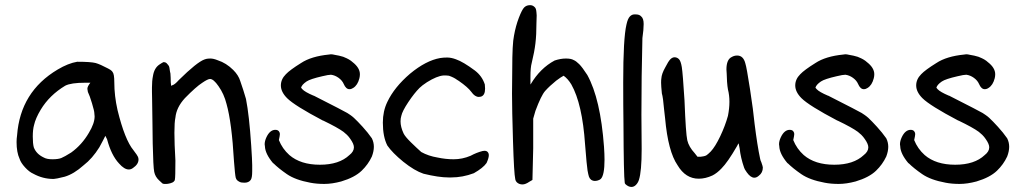

<svg xmlns="http://www.w3.org/2000/svg" viewBox="-20 -697 3979 752"><path d="M283.2 -455.1Q335 -455.1 354.5 -450.2Q372.1 -445.3 403.3 -428.7Q413.1 -423.8 418 -418.9L420.9 -415Q427.7 -407.2 427.7 -375Q427.7 -321.3 440.4 -265.6Q468.8 -149.4 502.9 -108.4Q518.6 -87.9 520.5 -82.5Q522.5 -77.1 522.5 -72.3Q522.5 -53.7 501 -39.1Q493.2 -33.2 484.4 -33.2Q466.8 -33.2 446.3 -56.6Q416 -88.9 399.4 -151.4L392.6 -165Q389.6 -159.2 383.8 -147.5Q377.9 -135.7 369.1 -120.1Q341.8 -76.2 307.6 -49.8Q269.5 -15.6 233.4 -4.9Q198.2 3.9 190.4 3.9Q189.5 3.9 189.5 3.9Q147.5 3.9 110.4 -16.6Q94.7 -23.4 78.1 -41.5Q61.5 -59.6 56.6 -75.2Q44.9 -100.6 44.9 -140.6Q44.9 -153.3 46.9 -167Q59.6 -337.9 206.1 -424.8Q247.1 -449.2 282.2 -455.1ZM322.3 -349.6Q322.3 -358.4 334 -373H314.5Q257.8 -373 235.4 -361.3Q173.8 -324.2 139.6 -267.6Q119.1 -233.4 113.3 -207Q108.4 -189.5 108.4 -162.1Q108.4 -134.8 112.3 -120.1Q122.1 -93.8 151.4 -80.1Q163.1 -73.2 185.5 -73.2Q208 -73.2 220.2 -78.1Q232.4 -83 258.8 -99.6Q300.8 -129.9 328.1 -176.8Q350.6 -213.9 350.6 -241.2Q350.6 -246.1 349.6 -252V-252.9Q349.6 -261.7 340.3 -292.5Q331.1 -323.2 324.2 -336.9L322.3 -348.6Z M780.3 -463.9Q788.1 -466.8 793.9 -467.3Q799.8 -467.8 803.7 -467.8Q816.4 -467.8 833 -460.9Q866.2 -450.2 893.6 -422.9Q914.1 -402.3 920.9 -379.9Q933.6 -343.8 943.4 -309.6Q956.1 -245.1 963.9 -127Q967.8 -68.4 967.8 -50.3Q967.8 -32.2 967.8 -26.4Q967.8 0 961.9 7.8Q954.1 18.6 937.5 18.6Q924.8 18.6 918.9 15.6Q913.1 12.7 909.2 9.3Q905.3 5.9 903.3 -1Q900.4 -12.7 896.5 -64.5Q887.7 -217.8 867.2 -290Q857.4 -329.1 835.9 -359.4Q816.4 -387.7 802.7 -387.7Q793.9 -387.7 772.5 -373Q748 -357.4 704.1 -312.5Q670.9 -276.4 667 -236.3Q663.1 -218.8 663.1 -176.8Q663.1 -134.8 667 -68.4V-67.4Q667 -2.9 665 5.9Q665 7.8 664.1 9.8L661.1 13.7Q656.2 18.6 646.5 21Q636.7 23.4 631.8 23.4Q627 23.4 623.5 23.4Q620.1 23.4 616.2 21.5Q610.4 16.6 602.5 8.8Q587.9 -4.9 584 -23.9Q580.1 -43 578.1 -135.7Q578.1 -170.9 577.1 -216.8Q576.2 -294.9 575.7 -311.5Q575.2 -328.1 575.2 -336.9Q575.2 -345.7 575.2 -354.5Q575.2 -380.9 579.1 -399.4Q584 -430.7 604.5 -444.3Q616.2 -452.1 619.1 -453.1Q622.1 -454.1 622.6 -454.1Q623 -454.1 624 -453.1Q628.9 -453.1 632.3 -449.7Q635.7 -446.3 638.7 -442.4Q642.6 -438.5 643.6 -431.6Q644.5 -424.8 645 -421.9Q645.5 -418.9 646 -416Q646.5 -413.1 647.5 -409.2Q647.5 -402.3 648.4 -393.6Q648.4 -372.1 650.4 -360.4Q650.4 -361.3 653.3 -362.3L655.3 -363.3Q664.1 -365.2 680.7 -383.8Q751 -453.1 780.3 -463.9Z M1348.6 -89.8Q1366.2 -103.5 1366.2 -120.1Q1366.2 -132.8 1352.5 -152.3Q1346.7 -161.1 1338.9 -168.9L1325.2 -180.7Q1302.7 -197.3 1246.1 -224.6H1245.1Q1133.8 -283.2 1104.5 -312.5Q1080.1 -336.9 1080.1 -362.3Q1080.1 -386.7 1099.6 -406.2Q1115.2 -422.9 1159.2 -450.2Q1199.2 -476.6 1268.6 -483.4Q1272.5 -484.4 1275.9 -484.4Q1279.3 -484.4 1282.7 -483.9Q1286.1 -483.4 1290 -482.4Q1308.6 -479.5 1324.2 -474.6Q1340.8 -467.8 1346.2 -464.4Q1351.6 -460.9 1354.5 -459Q1357.4 -457 1360.4 -454.1Q1389.6 -431.6 1389.6 -406.2Q1389.6 -398.4 1387.7 -390.6Q1380.9 -363.3 1363.3 -352.5Q1356.4 -347.7 1348.6 -347.7Q1335 -347.7 1326.2 -368.2Q1320.3 -381.8 1306.2 -392.1Q1292 -402.3 1276.4 -404.3Q1266.6 -404.3 1242.2 -398.4Q1195.3 -387.7 1180.7 -377.9Q1162.1 -365.2 1159.2 -353.5Q1160.2 -351.6 1164.1 -347.7Q1173.8 -336.9 1208 -322.3H1209Q1332 -259.8 1340.3 -254.4Q1348.6 -249 1352.1 -246.6Q1355.5 -244.1 1359.4 -241.2Q1363.3 -238.3 1366.2 -235.4Q1379.9 -222.7 1400.4 -200.2Q1420.9 -177.7 1436.5 -155.3Q1444.3 -139.6 1444.3 -122.1Q1444.3 -104.5 1436.5 -84Q1421.9 -52.7 1396.5 -28.3Q1369.1 -2 1316.4 13.7Q1280.3 23.4 1250 23.4Q1219.7 23.4 1195.3 18.6Q1136.7 7.8 1103.5 -15.1Q1070.3 -38.1 1050.8 -57.6H1049.8Q1018.6 -94.7 1017.6 -124Q1016.6 -127.9 1016.6 -131.8Q1016.6 -144.5 1023.4 -159.2Q1037.1 -188.5 1058.6 -188.5Q1070.3 -188.5 1074.2 -179.7Q1076.2 -176.8 1076.2 -171.4Q1076.2 -166 1072.3 -148.4Q1085.9 -114.3 1113.3 -89.8Q1157.2 -51.8 1232.9 -51.8Q1308.6 -51.8 1348.6 -89.8Z M1479.5 -216.8Q1479.5 -261.7 1497.1 -297.9Q1524.4 -355.5 1585.9 -408.2Q1648.4 -460 1704.1 -469.7Q1715.8 -471.7 1731.4 -471.7Q1747.1 -471.7 1765.6 -464.8Q1793.9 -455.1 1839.8 -420.9Q1868.2 -399.4 1878.9 -366.2Q1879.9 -356.4 1879.9 -349.6Q1879.9 -323.2 1863.3 -318.4Q1859.4 -317.4 1855.5 -317.4Q1839.8 -317.4 1826.2 -336.9Q1812.5 -355.5 1777.3 -379.9Q1773.4 -381.8 1769.5 -384.8Q1757.8 -393.6 1738.3 -400.4Q1732.4 -401.4 1727.5 -401.4Q1722.7 -401.4 1716.8 -401.4Q1691.4 -399.4 1652.3 -375Q1632.8 -362.3 1623 -352.5Q1602.5 -332 1579.1 -296.9Q1555.7 -261.7 1551.8 -243.2Q1548.8 -233.4 1548.8 -221.7Q1548.8 -200.2 1560.5 -174.8Q1566.4 -162.1 1589.4 -139.6Q1612.3 -117.2 1629.9 -101.6Q1658.2 -85.9 1693.4 -80.1Q1725.6 -73.2 1756.8 -73.2Q1791 -73.2 1823.2 -86.9Q1846.7 -99.6 1870.1 -105.5Q1874 -106.4 1877.9 -106.4Q1885.7 -106.4 1890.1 -101.6Q1894.5 -96.7 1894.5 -88.9Q1894.5 -78.1 1885.7 -58.6Q1872.1 -39.1 1835.9 -18.6Q1792 -2 1747.1 -2Q1742.2 -2 1737.3 -2Q1698.2 -2 1638.7 -16.6Q1603.5 -28.3 1559.6 -63.5Q1516.6 -98.6 1497.1 -127Q1479.5 -161.1 1479.5 -216.8Z M2075.2 -668Q2080.1 -663.1 2081.1 -648.4Q2082 -641.6 2082 -636.7Q2082 -621.1 2081.1 -606.4Q2081.1 -560.5 2077.1 -527.3Q2073.2 -494.1 2062.5 -450.2Q2057.6 -432.6 2057.6 -396.5V-366.2L2058.6 -367.2Q2095.7 -429.7 2152.3 -460Q2175.8 -467.8 2196.3 -467.8Q2216.8 -467.8 2226.6 -461.9Q2236.3 -458 2248.5 -445.8Q2260.7 -433.6 2280.3 -403.3Q2332 -309.6 2345.7 -122.1Q2347.7 -92.8 2347.7 -71.3Q2347.7 -10.7 2333 3.9Q2330.1 5.9 2327.1 7.8Q2318.4 11.7 2310.5 11.7Q2301.8 11.7 2294.9 6.8Q2289.1 2 2286.6 -5.4Q2284.2 -12.7 2281.2 -29.3Q2278.3 -45.9 2271.5 -131.8Q2260.7 -290 2217.8 -366.2Q2204.1 -388.7 2187.5 -400.4Q2177.7 -395.5 2158.2 -380.9Q2132.8 -360.4 2115.2 -340.8Q2099.6 -323.2 2077.1 -262.7L2068.4 -232.4V-116.2L2065.4 7.8L2053.7 14.6Q2038.1 25.4 2026.4 25.4Q2013.7 25.4 2004.9 17.6Q1999 11.7 1998 3.9Q1993.2 -16.6 1989.3 -142.6Q1985.4 -268.6 1985.4 -330.1Q1985.4 -391.6 1986.3 -425.8Q1986.3 -526.4 1993.2 -557.6Q2000 -595.7 2012.2 -627.4Q2024.4 -659.2 2033.2 -668Q2036.1 -669.9 2038.1 -671.9Q2045.9 -676.8 2056.6 -676.8Q2067.4 -676.8 2075.2 -668Z M2492.2 -247.1 2493.2 -113.3Q2493.2 -25.4 2482.4 7.8Q2478.5 19.5 2470.7 27.3Q2462.9 35.2 2453.1 35.2Q2441.4 35.2 2429.7 24.4Q2426.8 21.5 2426.8 17.6Q2422.9 -5.9 2421.9 -211.9Q2420.9 -279.3 2420.9 -375Q2420.9 -546.9 2433.6 -600.6Q2438.5 -624 2447.3 -632.8Q2455.1 -640.6 2464.8 -640.6Q2467.8 -640.6 2469.7 -640.6Q2484.4 -640.6 2491.2 -632.8Q2501 -625 2501 -603Q2501 -581.1 2496.1 -547.9Q2492.2 -397.5 2492.2 -247.1Z M2967.8 -41Q2967.8 -20.5 2952.1 -8.8Q2943.4 -1 2934.6 -1Q2919.9 -1 2905.3 -21.5Q2895.5 -35.2 2894.5 -40Q2880.9 -79.1 2877 -115.2Q2874 -128.9 2873 -135.7Q2871.1 -133.8 2866.2 -124Q2830.1 -61.5 2805.7 -37.1Q2788.1 -18.6 2770.5 -9.8Q2743.2 2.9 2716.8 2.9Q2665 2.9 2633.8 -49.8Q2596.7 -103.5 2585 -233.4Q2584 -239.3 2581.1 -267.6Q2577.1 -315.4 2572.3 -331.1Q2569.3 -361.3 2569.3 -373Q2569.3 -384.8 2570.3 -389.6Q2571.3 -408.2 2585.9 -433.6Q2597.7 -457 2605.5 -464.8Q2613.3 -472.7 2622.1 -472.7Q2631.8 -472.7 2639.2 -465.3Q2646.5 -458 2650.4 -434.1Q2654.3 -410.2 2661.1 -301.8V-300.8Q2666 -173.8 2671.9 -147.5Q2677.7 -122.1 2701.2 -96.7L2711.9 -83H2723.6Q2738.3 -85 2741.7 -86.4Q2745.1 -87.9 2747.1 -88.9Q2752.9 -92.8 2763.7 -103.5Q2781.2 -122.1 2800.8 -163.1Q2820.3 -204.1 2831.1 -243.2Q2836.9 -272.5 2836.9 -298.3Q2836.9 -324.2 2831.1 -346.7Q2829.1 -357.4 2827.6 -377Q2826.2 -396.5 2826.2 -409.2Q2825.2 -417 2825.2 -424.8Q2825.2 -463.9 2845.7 -473.6Q2855.5 -479.5 2867.2 -479.5Q2891.6 -479.5 2899.4 -448.2Q2904.3 -433.6 2917.5 -348.1Q2930.7 -262.7 2935.5 -211.9Q2946.3 -126 2957 -76.2Q2958 -69.3 2961.9 -61.5Q2967.8 -44.9 2967.8 -41Z M3363.3 -89.8Q3380.9 -103.5 3380.9 -120.1Q3380.9 -132.8 3367.2 -152.3Q3361.3 -161.1 3353.5 -168.9L3339.8 -180.7Q3317.4 -197.3 3260.7 -224.6H3259.8Q3148.4 -283.2 3119.1 -312.5Q3094.7 -336.9 3094.7 -362.3Q3094.7 -386.7 3114.3 -406.2Q3129.9 -422.9 3173.8 -450.2Q3213.9 -476.6 3283.2 -483.4Q3287.1 -484.4 3290.5 -484.4Q3293.9 -484.4 3297.4 -483.9Q3300.8 -483.4 3304.7 -482.4Q3323.2 -479.5 3338.9 -474.6Q3355.5 -467.8 3360.8 -464.4Q3366.2 -460.9 3369.1 -459Q3372.1 -457 3375 -454.1Q3404.3 -431.6 3404.3 -406.2Q3404.3 -398.4 3402.3 -390.6Q3395.5 -363.3 3377.9 -352.5Q3371.1 -347.7 3363.3 -347.7Q3349.6 -347.7 3340.8 -368.2Q3335 -381.8 3320.8 -392.1Q3306.6 -402.3 3291 -404.3Q3281.2 -404.3 3256.8 -398.4Q3210 -387.7 3195.3 -377.9Q3176.8 -365.2 3173.8 -353.5Q3174.8 -351.6 3178.7 -347.7Q3188.5 -336.9 3222.7 -322.3H3223.6Q3346.7 -259.8 3355 -254.4Q3363.3 -249 3366.7 -246.6Q3370.1 -244.1 3374 -241.2Q3377.9 -238.3 3380.9 -235.4Q3394.5 -222.7 3415 -200.2Q3435.5 -177.7 3451.2 -155.3Q3459 -139.6 3459 -122.1Q3459 -104.5 3451.2 -84Q3436.5 -52.7 3411.1 -28.3Q3383.8 -2 3331.1 13.7Q3294.9 23.4 3264.6 23.4Q3234.4 23.4 3210 18.6Q3151.4 7.8 3118.2 -15.1Q3085 -38.1 3065.4 -57.6H3064.5Q3033.2 -94.7 3032.2 -124Q3031.2 -127.9 3031.2 -131.8Q3031.2 -144.5 3038.1 -159.2Q3051.8 -188.5 3073.2 -188.5Q3085 -188.5 3088.9 -179.7Q3090.8 -176.8 3090.8 -171.4Q3090.8 -166 3086.9 -148.4Q3100.6 -114.3 3127.9 -89.8Q3171.9 -51.8 3247.6 -51.8Q3323.2 -51.8 3363.3 -89.8Z M3836.9 -89.8Q3854.5 -103.5 3854.5 -120.1Q3854.5 -132.8 3840.8 -152.3Q3835 -161.1 3827.1 -168.9L3813.5 -180.7Q3791 -197.3 3734.4 -224.6H3733.4Q3622.1 -283.2 3592.8 -312.5Q3568.4 -336.9 3568.4 -362.3Q3568.4 -386.7 3587.9 -406.2Q3603.5 -422.9 3647.5 -450.2Q3687.5 -476.6 3756.8 -483.4Q3760.7 -484.4 3764.2 -484.4Q3767.6 -484.4 3771 -483.9Q3774.4 -483.4 3778.3 -482.4Q3796.9 -479.5 3812.5 -474.6Q3829.1 -467.8 3834.5 -464.4Q3839.8 -460.9 3842.8 -459Q3845.7 -457 3848.6 -454.1Q3877.9 -431.6 3877.9 -406.2Q3877.9 -398.4 3876 -390.6Q3869.1 -363.3 3851.6 -352.5Q3844.7 -347.7 3836.9 -347.7Q3823.2 -347.7 3814.5 -368.2Q3808.6 -381.8 3794.4 -392.1Q3780.3 -402.3 3764.6 -404.3Q3754.9 -404.3 3730.5 -398.4Q3683.6 -387.7 3668.9 -377.9Q3650.4 -365.2 3647.5 -353.5Q3648.4 -351.6 3652.3 -347.7Q3662.1 -336.9 3696.3 -322.3H3697.3Q3820.3 -259.8 3828.6 -254.4Q3836.9 -249 3840.3 -246.6Q3843.8 -244.1 3847.7 -241.2Q3851.6 -238.3 3854.5 -235.4Q3868.2 -222.7 3888.7 -200.2Q3909.2 -177.7 3924.8 -155.3Q3932.6 -139.6 3932.6 -122.1Q3932.6 -104.5 3924.8 -84Q3910.2 -52.7 3884.8 -28.3Q3857.4 -2 3804.7 13.7Q3768.6 23.4 3738.3 23.4Q3708 23.4 3683.6 18.6Q3625 7.8 3591.8 -15.1Q3558.6 -38.1 3539.1 -57.6H3538.1Q3506.8 -94.7 3505.9 -124Q3504.9 -127.9 3504.9 -131.8Q3504.9 -144.5 3511.7 -159.2Q3525.4 -188.5 3546.9 -188.5Q3558.6 -188.5 3562.5 -179.7Q3564.5 -176.8 3564.5 -171.4Q3564.5 -166 3560.5 -148.4Q3574.2 -114.3 3601.6 -89.8Q3645.5 -51.8 3721.2 -51.8Q3796.9 -51.8 3836.9 -89.8Z"/></svg>

Font: JasonHandwriting2
Style: SemiBold
Weight: 600
Version: Version 1.04.7